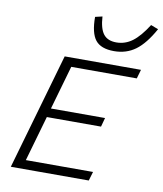

<svg xmlns="http://www.w3.org/2000/svg" viewBox="-97 -987 902 1065"><g transform="rotate(10 354.5 -454.5)"><path d="M667 -909.2 709 -893.1Q661.1 -806.6 609.6 -768.8Q558.1 -731 488.8 -731Q415 -731 384 -770Q353 -809.1 353 -899.9L393.1 -909.2Q397 -841.8 420.4 -811.3Q443.8 -780.8 493.2 -780.8Q542.5 -780.8 583.3 -811Q624 -841.3 667 -909.2ZM225.1 -654.8H654.8L640.1 -604H271L200.2 -356.9H504.9L491.2 -306.2H186L112.8 -50.8H491.2L476.1 0H37.1Z"/></g></svg>

Font: IntelOne Mono Light
Style: Italic
Weight: 300
Italic angle: -16°
Designer: Fred Shallcrass
Foundry: Frere-Jones Type LLC
Version: Version 1.200;hotconv 1.1.0;makeotfexe 2.6.0;FJTRelease1.2